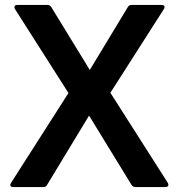

<svg xmlns="http://www.w3.org/2000/svg" viewBox="-20 -754 721 774"><path d="M33 0Q25 0 22.5 -4.5Q20 -9 24 -16L256 -379L40 -718Q38 -724 38 -725Q38 -729 41 -731.5Q44 -734 49 -734H172Q181 -734 187 -725L342 -472L495 -725Q500 -734 510 -734H632Q640 -734 642.5 -729.5Q645 -725 641 -718L425 -380L657 -16Q659 -10 659 -9Q659 -5 656 -2.5Q653 0 648 0H525Q516 0 510 -9L339 -288L170 -9Q166 0 155 0Z"/></svg>

Font: LINE Seed Sans TH App
Style: Bold
Weight: 700
Designer: Dalton Maag Ltd | Thai characters by Cadson Demak Co.,Ltd.
Foundry: Dalton Maag Ltd
Version: Version 1.003